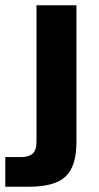

<svg xmlns="http://www.w3.org/2000/svg" viewBox="-23 -556 374 726"><path d="M-3 150V38H56Q85 38 100 25.5Q115 13 115 -22V-536H266V-18Q266 72 225.5 111Q185 150 87 150Z"/></svg>

Font: Geist
Style: Bold
Weight: 400
Designer: Basement.studio, Andrés Briganti, Mateo Zaragoza
Foundry: Basement.studio, Vercel, Andrés Briganti, Guido Ferreyra, Mateo Zaragoza
Version: Version 1.401